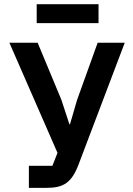

<svg xmlns="http://www.w3.org/2000/svg" viewBox="-20 -904 640 924"><path d="M119 0H205.6C286.2 0 325.3 -25.2 358.7 -114L580.3 -698.2H449.9L350.9 -422.9L316.8 -306.1H313.9L275.6 -423.3L161.2 -698.2H25.2L256.7 -168.3L232.2 -106.2H119ZM156.6 -792.6H454.2V-883.9H156.6Z"/></svg>

Font: Margiela Mono SemiBold
Style: Regular
Weight: 600
Designer: Mike Abbink, Paul van der Laan, Pieter van Rosmalen
Foundry: Bold Monday
Version: Version 2.003 2021